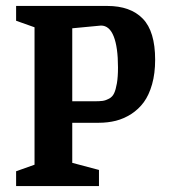

<svg xmlns="http://www.w3.org/2000/svg" viewBox="-20 -626 571 646"><path d="M34.2 0V-49.8L96.2 -71.8V-534.2L34.2 -556.2V-606H340.8Q418.9 -606 460.4 -563.2Q502 -520.5 502 -424.8Q502 -378.9 491.7 -342.5Q481.4 -306.2 463.9 -282.2Q446.3 -258.3 421.6 -242.4Q397 -226.6 369.9 -219.7Q342.8 -212.9 312 -212.9H223.1V-78.1L313 -54.2V0ZM223.1 -285.2H296.9Q314.9 -285.2 325.4 -286.6Q335.9 -288.1 347.2 -294.2Q358.4 -300.3 364 -312.3Q369.6 -324.2 373.3 -345.7Q377 -367.2 377 -398.9Q377 -467.3 362.5 -503.7Q348.1 -540 319.8 -540L223.1 -530.8Z"/></svg>

Font: Grenze SemiBold
Style: Regular
Weight: 600
Designer: Renata Polastri
Foundry: Omnibus-Type
Version: Version 1.002;PS 001.002;hotconv 1.0.88;makeotf.lib2.5.64775